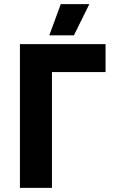

<svg xmlns="http://www.w3.org/2000/svg" viewBox="-20 -915 552 935"><path d="M415 -895H276L220 -743H340ZM77 0H233V-564H494V-700H77Z"/></svg>

Font: Fixel Display Bold
Style: Bold
Weight: 700
Designer: AlfaBravo + MacPaw
Foundry: Kyrylo Tkachov, Marchela Mozhyna, Serhii Makarenko, Maria Weinstein, Zakhar Kryvoshyya
Version: Version 1.211